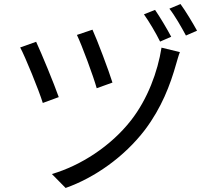

<svg xmlns="http://www.w3.org/2000/svg" viewBox="-20 -874 1040 951"><path d="M438 -727 361 -701C386 -649 443 -495 459 -437L537 -465C520 -521 460 -680 438 -727ZM780 -638C761 -518 711 -383 629 -278C529 -150 380 -54 237 -12L305 57C447 7 595 -96 698 -231C780 -340 823 -452 853 -559C858 -575 864 -599 871 -616ZM159 -667 80 -639C104 -595 173 -426 192 -364L271 -393C248 -459 185 -611 159 -667ZM748 -825 693 -803C718 -768 753 -709 773 -668L828 -692C808 -730 771 -792 748 -825ZM874 -854 819 -831C846 -797 879 -739 901 -698L956 -722C935 -760 899 -820 874 -854Z"/></svg>

Font: Noto Sans CJK SC Regular
Style: Regular
Weight: 400
Designer: Ryoko NISHIZUKA (kana & ideographs); Paul D. Hunt (Latin, Greek & Cyrillic); Wenlong ZHANG (bopomofo); Sandoll Communica
Foundry: Adobe Systems Incorporated
Version: Version 1.004;PS 1.004;hotconv 1.0.82;makeotf.lib2.5.63406